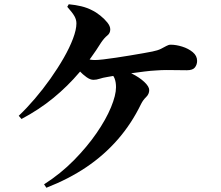

<svg xmlns="http://www.w3.org/2000/svg" viewBox="-20 -827 1040 902"><path d="M187 39Q265 -11 327 -74Q389 -137 433.5 -201.5Q478 -266 501.5 -323Q525 -380 525 -417Q525 -441 518.5 -458Q512 -475 497 -485L517 -510Q562 -500 599 -481.5Q636 -463 658.5 -441.5Q681 -420 681 -404Q681 -385 666.5 -371Q652 -357 643 -339Q598 -246 533.5 -172Q469 -98 386 -42Q303 14 198 55ZM68 -283Q105 -318 143.5 -363Q182 -408 217 -457.5Q252 -507 279.5 -555Q307 -603 323 -645.5Q339 -688 339 -717Q339 -735 329.5 -751.5Q320 -768 296 -795L303 -807Q335 -804 362 -797.5Q389 -791 412 -779Q431 -770 451 -754Q471 -738 484.5 -721Q498 -704 498 -689Q498 -671 484 -660Q470 -649 455 -627Q409 -553 353.5 -487.5Q298 -422 231 -367Q164 -312 81 -268ZM419 -452Q404 -452 386.5 -464.5Q369 -477 353.5 -493.5Q338 -510 328 -523L348 -564Q362 -557 384.5 -551Q407 -545 426 -545Q440 -545 466 -548Q492 -551 525 -556Q558 -561 591.5 -566.5Q625 -572 653 -577Q681 -582 696 -585Q721 -590 736 -597.5Q751 -605 761.5 -611Q772 -617 782 -617Q807 -617 836 -608Q865 -599 885.5 -582Q906 -565 906 -541Q906 -524 896 -510.5Q886 -497 858 -497Q838 -497 813.5 -497.5Q789 -498 763.5 -498Q738 -498 713 -496Q690 -495 658.5 -491Q627 -487 593.5 -482.5Q560 -478 530.5 -473.5Q501 -469 482 -465Q463 -462 448 -457Q433 -452 419 -452Z"/></svg>

Font: Noto Serif JP ExtraLight ExtraBold
Style: Regular
Weight: 800
Version: Version 2.003-H1;hotconv 1.1.1;makeotfexe 2.6.0